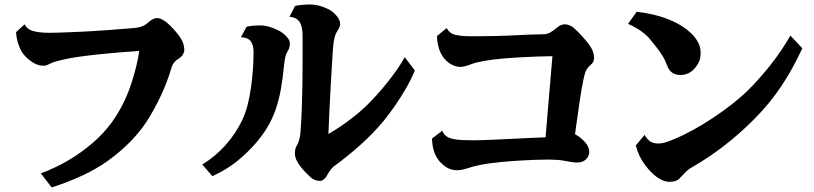

<svg xmlns="http://www.w3.org/2000/svg" viewBox="-20 -802 3590 847"><path d="M673.8 -722.2Q686 -722.2 703.4 -711.4Q720.7 -700.7 746.1 -672.9Q773.4 -643.1 783.2 -622.6Q793 -602.1 793 -582Q793 -572.8 787.4 -562.3Q781.7 -551.8 769 -543.9Q758.3 -538.1 749.8 -528.3Q741.2 -518.6 737.8 -507.8Q724.6 -460.4 700.9 -405Q677.2 -349.6 642.1 -290Q577.1 -179.7 456.1 -92.8Q404.3 -55.7 339.8 -26.1Q275.4 3.4 208 24.9L160.2 -37.1Q227.1 -62.5 282.5 -95.2Q337.9 -127.9 388.2 -170.9Q437 -212.4 473.9 -263.4Q510.7 -314.5 537.1 -375Q551.3 -407.2 562.7 -443.8Q574.2 -480.5 582.5 -515.6Q590.8 -550.8 594.2 -577.1Q554.7 -574.7 508.8 -571Q462.9 -567.4 417.2 -562.5Q371.6 -557.6 331.3 -552Q291 -546.4 263.2 -540Q242.7 -535.6 228 -531.5Q213.4 -527.3 203.1 -522Q193.8 -517.6 187.3 -514.9Q180.7 -512.2 170.9 -512.2Q152.8 -512.2 135.7 -520.5Q118.7 -528.8 104.7 -541Q90.8 -553.2 82 -564.9Q71.3 -579.1 62.3 -603.5Q53.2 -627.9 50.8 -660.2L88.9 -694.8Q98.1 -673.3 125.5 -665.3Q152.8 -657.2 200.2 -657.2Q213.9 -657.2 235.8 -658Q257.8 -658.7 283.9 -659.7Q310.1 -660.6 337.9 -662.1Q365.7 -663.6 391.1 -665Q424.8 -667 457.8 -669.4Q490.7 -671.9 519.8 -674.3Q548.8 -676.8 569.8 -678.2Q597.2 -680.7 611.8 -688Q626.5 -695.3 632.8 -702.1Q641.1 -710.4 652.1 -716.3Q663.1 -722.2 673.8 -722.2Z M1346.7 -782.2Q1367.2 -782.2 1388.9 -776.6Q1410.6 -771 1429.7 -761Q1448.7 -751 1460 -737.8Q1468.3 -729 1473.4 -720.5Q1478.5 -711.9 1480 -703.1Q1481.4 -693.8 1478.3 -684.6Q1475.1 -675.3 1468.8 -666Q1459.5 -651.9 1455.3 -634.3Q1451.2 -616.7 1448.7 -585.9Q1446.8 -555.2 1444.1 -512.5Q1441.4 -469.7 1438.7 -419.4Q1436 -369.1 1433.3 -315.9Q1430.7 -262.7 1428.7 -210.9Q1446.8 -221.2 1468.8 -235.4Q1490.7 -249.5 1513.4 -266.4Q1536.1 -283.2 1557.1 -300.5Q1578.1 -317.9 1594.7 -334Q1616.7 -355 1640.6 -381.6Q1664.6 -408.2 1688 -437.3Q1711.4 -466.3 1731.4 -495.1Q1751.5 -523.9 1765.6 -549.8L1810.1 -491.2Q1793.9 -452.1 1771.2 -412.6Q1748.5 -373 1722.9 -336.2Q1697.3 -299.3 1671.9 -268.1Q1627 -213.9 1570.3 -163.1Q1513.7 -112.3 1452.6 -67.9Q1444.8 -62 1437 -51.3Q1429.2 -40.5 1421.9 -26.9Q1417 -17.6 1408.4 -10.7Q1399.9 -3.9 1393.1 -3.9Q1379.4 -3.9 1368.9 -8.1Q1358.4 -12.2 1347.7 -22L1328.1 -41.5Q1316.9 -52.7 1306.2 -66.4Q1295.4 -80.1 1288.1 -95.2Q1284.2 -102.5 1282.5 -111.3Q1280.8 -120.1 1280.8 -127.9Q1280.8 -146 1290 -161.1Q1295.9 -170.9 1300 -185.8Q1304.2 -200.7 1305.7 -220.2Q1309.6 -270.5 1311.5 -326.2Q1313.5 -381.8 1314.2 -437.7Q1314.9 -493.7 1314.9 -544.9V-637.2Q1314.9 -669.9 1309.1 -689Q1303.2 -708 1290.5 -717Q1277.8 -726.1 1256.8 -728L1281.7 -775.9Q1294.4 -778.8 1313 -780.5Q1331.5 -782.2 1346.7 -782.2ZM1127 -689.9Q1146.5 -689.9 1167.7 -683.8Q1189 -677.7 1208 -668Q1227.1 -658.2 1238.8 -646Q1248.5 -636.2 1253.7 -628.2Q1258.8 -620.1 1258.8 -610.8Q1258.8 -603 1256.8 -594Q1254.9 -585 1249 -576.2Q1242.7 -566.4 1239 -551.8Q1235.4 -537.1 1232.9 -513.2Q1227.5 -455.6 1219 -408.2Q1210.4 -360.8 1196.5 -320.3Q1182.6 -279.8 1161.1 -243.2Q1139.6 -206.5 1107.9 -169.9Q1071.3 -127.9 1025.6 -90.8Q980 -53.7 917 -24.9L872.1 -76.2Q929.7 -111.3 974.6 -161.4Q1019.5 -211.4 1048.8 -272.9Q1063 -302.7 1072.5 -340.1Q1082 -377.4 1087.6 -418.2Q1093.3 -459 1095.9 -498.5Q1098.6 -538.1 1098.6 -571.8Q1098.6 -601.1 1087.4 -618.4Q1076.2 -635.7 1043 -638.2L1067.9 -684.1Q1087.4 -688 1099.4 -689Q1111.3 -689.9 1127 -689.9Z M1930.7 -225.1Q1938 -208.5 1951.4 -199.5Q1964.8 -190.4 1991.2 -186.8Q2017.6 -183.1 2062 -183.1Q2098.6 -183.1 2152.6 -185.5Q2206.5 -188 2265.6 -190.9L2327.1 -193.8Q2357.9 -195.3 2386.7 -196.3L2417 -554.2Q2384.8 -553.7 2348.6 -552.5Q2312.5 -551.3 2276.6 -549.3Q2240.7 -547.4 2209 -544.7Q2177.2 -542 2153.8 -539.1Q2139.2 -537.1 2121.6 -534.2Q2104 -531.2 2088.1 -527.6Q2072.3 -523.9 2062 -520Q2047.9 -514.2 2033.9 -510.5Q2020 -506.8 2010.7 -506.8Q1998.5 -506.8 1985.1 -511.5Q1971.7 -516.1 1960 -524.9Q1910.6 -560.5 1907.7 -643.1L1950.7 -678.2Q1962.9 -654.3 1989.5 -648.2Q2016.1 -642.1 2054.7 -642.1Q2074.7 -642.1 2103 -642.3Q2131.3 -642.6 2162.8 -643.1Q2194.3 -643.6 2224.6 -645Q2271 -647.5 2312.3 -649.2Q2353.5 -650.9 2377 -650.9Q2394 -650.9 2409.2 -659.9Q2424.3 -668.9 2437 -680.2Q2445.3 -687.5 2454.6 -691.2Q2463.9 -694.8 2471.7 -694.8Q2482.9 -694.8 2494.6 -689.5Q2506.3 -684.1 2515.6 -674.8Q2529.8 -662.1 2544.4 -646.2Q2559.1 -630.4 2571.3 -615.2Q2583.5 -600.1 2589.8 -587.9Q2595.7 -577.1 2598.1 -566.4Q2600.6 -555.7 2600.6 -545.9Q2600.6 -527.8 2585.9 -516.1Q2574.7 -506.8 2568.1 -495.6Q2561.5 -484.4 2556.6 -463.9Q2545.9 -416.5 2536.6 -351.6Q2527.3 -286.6 2516.6 -210Q2531.2 -202.1 2541.7 -193.4Q2552.2 -184.6 2560.1 -175.8Q2569.8 -165.5 2574.7 -153.8Q2579.6 -142.1 2579.6 -133.8Q2579.6 -112.8 2564.9 -98.9Q2550.3 -85 2525.9 -85Q2513.2 -85 2500 -87.4Q2486.8 -89.8 2474.6 -91.8Q2459 -95.2 2438.2 -96.7Q2417.5 -98.1 2398.9 -98.1Q2367.7 -98.1 2332.3 -96.7Q2296.9 -95.2 2262 -93Q2227.1 -90.8 2196.3 -87.9Q2165.5 -85 2144 -82Q2117.7 -78.6 2091.3 -73Q2064.9 -67.4 2043.9 -60.1Q2031.2 -55.7 2017.8 -53.2Q2004.4 -50.8 1994.6 -50.8Q1983.9 -50.8 1970.7 -54.4Q1957.5 -58.1 1944.8 -66.9Q1914.1 -88.9 1900.4 -119.4Q1886.7 -149.9 1885.7 -190.9Z M2788.6 -750Q2823.7 -746.6 2860.1 -738Q2896.5 -729.5 2930.2 -716.1Q2963.9 -702.6 2990.7 -685.1Q3010.3 -672.9 3028.6 -655.5Q3046.9 -638.2 3058.8 -616.7Q3070.8 -595.2 3070.8 -569.8Q3070.8 -545.4 3063.5 -529.3Q3056.2 -513.2 3042.5 -498Q3017.6 -471.2 2980.5 -471.2Q2962.4 -471.2 2947.3 -480.2Q2932.1 -489.3 2923.8 -511.2Q2914.1 -537.6 2901.4 -557.6Q2888.7 -577.6 2875.2 -594.5Q2861.8 -611.3 2848.6 -627.9Q2836.4 -643.6 2811.3 -662.4Q2786.1 -681.2 2750.5 -696.8ZM3519.5 -588.9Q3476.6 -496.1 3425.3 -419.7Q3374 -343.3 3305.7 -274.9Q3238.3 -207.5 3169.9 -155.5Q3101.6 -103.5 3035.6 -65.9Q3018.6 -56.6 3003.9 -42.2Q2989.3 -27.8 2981.4 -19Q2972.7 -7.8 2959.7 -3.9Q2946.8 0 2935.5 0Q2918.5 0 2903.6 -6.3Q2888.7 -12.7 2873.5 -23.9Q2848.1 -43.5 2823.2 -77.4Q2798.3 -111.3 2784.7 -160.2L2823.7 -207Q2834.5 -187.5 2848.4 -178.2Q2862.3 -168.9 2884.8 -168.9Q2898.9 -168.9 2914.6 -173.6Q2930.2 -178.2 2955.6 -189Q2993.7 -204.6 3037.6 -228.8Q3081.5 -252.9 3125.7 -282.2Q3169.9 -311.5 3209.7 -342.8Q3249.5 -374 3279.8 -403.8Q3330.1 -453.6 3379.2 -515.6Q3428.2 -577.6 3466.8 -645Z"/></svg>

Font: BIZ UDPMincho
Style: Bold
Weight: 700
Designer: TypeBank Co., Ltd.
Foundry: Morisawa Inc.
Version: Version 1.06